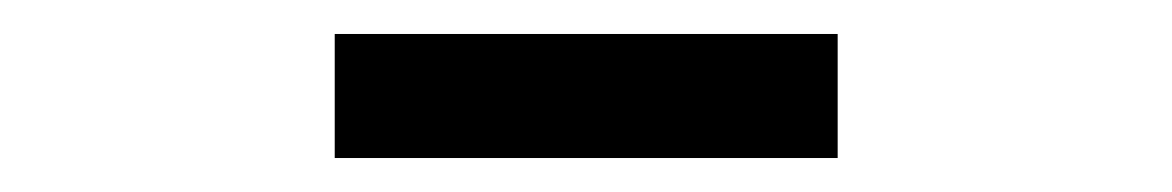

<svg xmlns="http://www.w3.org/2000/svg" viewBox="-20 -366 690 113"><path d="M177 -273V-346H473V-273Z"/></svg>

Font: Azeret Mono Thin Light
Style: Regular
Weight: 300
Version: Version 1.002